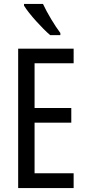

<svg xmlns="http://www.w3.org/2000/svg" viewBox="-20 -1029 442 983"><path d="M200 -1009H103V-1000C129 -957 197 -883 237 -849H289V-860C261 -897 221 -963 200 -1009ZM357 -66V-142H157V-401H345V-476H157V-705H357V-780H73V-66Z"/></svg>

Font: Noto Sans Malayalam UI ExtraCondensed
Style: Regular
Weight: 400
Width: 2
Designer: Jelle Bosma - Monotype Design Team
Foundry: Monotype Imaging Inc.
Version: Version 2.104